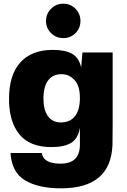

<svg xmlns="http://www.w3.org/2000/svg" viewBox="-20 -819 690 1043"><path d="M592 -145Q592 -62 591 -32Q582 204 312 204Q189 204 116.5 161Q44 118 37 12H207Q215 70 309 70Q414 70 414 -33V-125Q404 -66 366.5 -43Q329 -20 259 -20Q142 -20 85.5 -89Q29 -158 29 -281Q29 -412 90.5 -480Q152 -548 267 -548Q333 -548 370.5 -527.5Q408 -507 421 -453L428 -534H592ZM216 -284Q216 -223 240 -188.5Q264 -154 311 -154Q360 -154 387 -187.5Q414 -221 414 -287V-289Q414 -352 385 -384Q356 -416 314 -416Q266 -416 241 -381.5Q216 -347 216 -284ZM257.5 -639Q230 -666 230 -705Q230 -744 257.5 -771.5Q285 -799 324 -799Q363 -799 390 -771.5Q417 -744 417 -705Q417 -666 390 -639Q363 -612 324 -612Q285 -612 257.5 -639Z"/></svg>

Font: Nacelle Heavy
Style: Regular
Weight: 800
Designer: Sora Sagano
Foundry: Sora Sagano
Version: Version 1.000;FEAKit 1.0